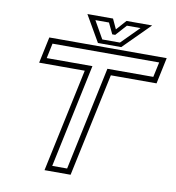

<svg xmlns="http://www.w3.org/2000/svg" viewBox="-92 -940 938 1022"><g transform="rotate(10 377.0 -429.0)"><path d="M217 0 336 -558.5H89.5L119.5 -700H754L724 -558.5H477L358 0ZM253.5 -29.5H334L453 -589.5H701L718.5 -670.5H142L125 -589.5H372ZM379.5 -716 297.5 -858H436L461 -804L509 -858H647.5L505.5 -716ZM399 -738.5H494.5L589 -833.5H515.5L462.5 -774.5H446.5L418.5 -833.5H345Z"/></g></svg>

Font: Tourney Expanded Light
Style: Italic
Weight: 300
Width: 7
Italic angle: -12°
Designer: Tyler Finck
Foundry: Etcetera Type Co
Version: Version 1.010; ttfautohint (v1.8.3)